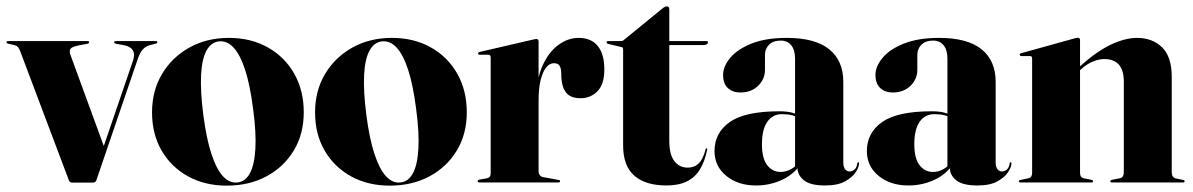

<svg xmlns="http://www.w3.org/2000/svg" viewBox="-24 -573 3748 603"><path d="M268 0.5H203.5Q199.5 0.5 196.5 -1.2Q193.5 -3 192 -7.5L39.5 -412Q36.5 -420 32.5 -424.8Q28.5 -429.5 22.5 -431L3 -435.5Q-1 -436.5 -2.2 -437.5Q-3.5 -438.5 -3.5 -440Q-3.5 -442.5 -2 -443.2Q-0.5 -444 1 -444H251Q256 -444 256 -440Q256 -438.5 254.8 -437.5Q253.5 -436.5 250.5 -435.5L226 -431Q202.5 -426.5 197.5 -419.8Q192.5 -413 197.5 -400L306.5 -102L277 -41.5L393.5 -382Q400.5 -402.5 393.2 -414.8Q386 -427 365.5 -431L340.5 -435.5Q337 -436.5 335.8 -437.5Q334.5 -438.5 334.5 -440Q334.5 -442.5 336 -443.2Q337.5 -444 339.5 -444H465.5Q467.5 -444 468.8 -443.2Q470 -442.5 470 -440Q470 -438.5 468.8 -437.5Q467.5 -436.5 463.5 -435.5L449.5 -432Q434 -428.5 424.2 -417.5Q414.5 -406.5 406.5 -381.5L278.5 -6.5Q277.5 -3 274.5 -1.2Q271.5 0.5 268 0.5Z M695 -454Q764 -454 817 -424.2Q870 -394.5 900 -341.8Q930 -289 930 -220Q930 -152.5 899 -100.8Q868 -49 813.5 -19.5Q759 10 688 10Q619.5 10 566.5 -19.2Q513.5 -48.5 483.5 -100.2Q453.5 -152 453.5 -220Q453.5 -288 484.8 -340.5Q516 -393 570.5 -423.5Q625 -454 695 -454ZM722 0Q746.5 -2.5 760.8 -28.8Q775 -55 778 -105.5Q781 -156 771 -230.5Q761.5 -305.5 745.8 -353.8Q730 -402 709.2 -424Q688.5 -446 663 -443Q638.5 -440 624.2 -413.5Q610 -387 607.5 -337Q605 -287 614.5 -212.5Q624 -138.5 639.8 -90.2Q655.5 -42 676.2 -19.5Q697 3 722 0Z M1207 -454Q1276 -454 1329 -424.2Q1382 -394.5 1412 -341.8Q1442 -289 1442 -220Q1442 -152.5 1411 -100.8Q1380 -49 1325.5 -19.5Q1271 10 1200 10Q1131.5 10 1078.5 -19.2Q1025.5 -48.5 995.5 -100.2Q965.5 -152 965.5 -220Q965.5 -288 996.8 -340.5Q1028 -393 1082.5 -423.5Q1137 -454 1207 -454ZM1234 0Q1258.5 -2.5 1272.8 -28.8Q1287 -55 1290 -105.5Q1293 -156 1283 -230.5Q1273.5 -305.5 1257.8 -353.8Q1242 -402 1221.2 -424Q1200.5 -446 1175 -443Q1150.5 -440 1136.2 -413.5Q1122 -387 1119.5 -337Q1117 -287 1126.5 -212.5Q1136 -138.5 1151.8 -90.2Q1167.5 -42 1188.2 -19.5Q1209 3 1234 0Z M1660.5 -260Q1660.5 -324 1680 -367Q1699.5 -410 1729.8 -432Q1760 -454 1793 -454Q1832.5 -454 1853.2 -428.8Q1874 -403.5 1874 -354.5Q1874 -308.5 1852.5 -286.5Q1831 -264.5 1799 -264.5Q1769 -264.5 1755 -281Q1741 -297.5 1739 -329L1738.5 -346.5Q1738 -359.5 1733 -367Q1728 -374.5 1715.5 -374.5Q1702.5 -374.5 1691.8 -361.8Q1681 -349 1674.2 -322.8Q1667.5 -296.5 1667.5 -256ZM1667.5 -443V-283.5V-34.5Q1667.5 -28.5 1671 -23.5Q1674.5 -18.5 1680.5 -17L1730 -8Q1733 -7.5 1734 -6.5Q1735 -5.5 1735 -4Q1735 -2 1733.5 -1Q1732 0 1729 0H1481.5Q1479 0 1477.5 -1.2Q1476 -2.5 1476 -4Q1476 -5.5 1477.8 -7Q1479.5 -8.5 1482.5 -9L1505 -13Q1512 -14.5 1514.5 -18.5Q1517 -22.5 1517 -28V-392Q1517 -396 1515.5 -398.5Q1514 -401 1510 -401H1482Q1480 -401 1478.8 -402.2Q1477.5 -403.5 1477.5 -405Q1477.5 -406.5 1478.8 -408Q1480 -409.5 1483 -410L1649 -448.5Q1653.5 -449.5 1656 -450Q1658.5 -450.5 1661 -450.5Q1664.5 -450.5 1666 -448.2Q1667.5 -446 1667.5 -443Z M1926.5 -425.5 1886.5 -435Q1883.5 -436 1882.2 -437.2Q1881 -438.5 1881 -440Q1881 -441.5 1882.2 -442.8Q1883.5 -444 1885 -444H1926.5Q1929 -444 1931.2 -444.8Q1933.5 -445.5 1936 -448L2056.5 -546.5Q2060 -549.5 2063.8 -551.2Q2067.5 -553 2070.5 -553Q2074 -553 2076 -550.8Q2078 -548.5 2078 -543.5V-130.5Q2078 -88 2093.8 -67.2Q2109.5 -46.5 2136 -46.5Q2145.5 -46.5 2154 -49.5Q2162.5 -52.5 2169.8 -59.2Q2177 -66 2182.5 -77Q2188 -88 2192 -104Q2193 -107.5 2195.5 -107.2Q2198 -107 2197 -103.5Q2189.5 -65.5 2174 -40.5Q2158.5 -15.5 2132.8 -3Q2107 9.5 2069.5 9.5Q2003.5 9.5 1968.2 -21.2Q1933 -52 1933 -116V-416.5Q1933 -421 1931.8 -423Q1930.5 -425 1926.5 -425.5ZM2033.5 -431.5 2038 -444H2194Q2197 -444 2198.2 -443Q2199.5 -442 2199.5 -440Q2199.5 -436.5 2195.8 -434Q2192 -431.5 2185 -431.5Z M2480.5 -46.5V-52.5L2473 -46V-389Q2473 -416 2461 -430.8Q2449 -445.5 2428 -445.5Q2404 -445.5 2391.2 -432.5Q2378.5 -419.5 2378.5 -401V-354Q2378.5 -324.5 2357 -303.5Q2335.5 -282.5 2301 -282.5Q2277.5 -282.5 2262.2 -296.2Q2247 -310 2247 -338Q2247 -364.5 2269.5 -391.5Q2292 -418.5 2336.5 -436.2Q2381 -454 2447 -454Q2536 -454 2580.2 -418.2Q2624.5 -382.5 2624.5 -316V-63Q2624.5 -48.5 2630.2 -41.5Q2636 -34.5 2644 -34.5Q2652 -34.5 2659.2 -40.2Q2666.5 -46 2668.5 -60Q2669 -62 2669.8 -62.8Q2670.5 -63.5 2671.5 -63.5Q2673 -63.5 2673.5 -62.8Q2674 -62 2674 -59.5Q2674 -49 2663.8 -32.8Q2653.5 -16.5 2630.2 -3.5Q2607 9.5 2567 9.5Q2521 9.5 2500.8 -6.8Q2480.5 -23 2480.5 -46.5ZM2220 -98.5Q2220 -156 2268 -189.8Q2316 -223.5 2424 -223.5Q2450.5 -223.5 2467 -218.2Q2483.5 -213 2497 -204L2492.5 -200Q2478 -207.5 2464 -211Q2450 -214.5 2432 -214.5Q2402.5 -214.5 2385.8 -190.5Q2369 -166.5 2369 -120Q2369 -75.5 2385.5 -54.2Q2402 -33 2428 -33Q2444.5 -33 2460.8 -42Q2477 -51 2487 -66.5L2493.5 -62.5Q2472.5 -27.5 2433.8 -9Q2395 9.5 2350.5 9.5Q2293.5 9.5 2256.8 -20.8Q2220 -51 2220 -98.5Z M2959 -46.5V-52.5L2951.5 -46V-389Q2951.5 -416 2939.5 -430.8Q2927.5 -445.5 2906.5 -445.5Q2882.5 -445.5 2869.8 -432.5Q2857 -419.5 2857 -401V-354Q2857 -324.5 2835.5 -303.5Q2814 -282.5 2779.5 -282.5Q2756 -282.5 2740.8 -296.2Q2725.5 -310 2725.5 -338Q2725.5 -364.5 2748 -391.5Q2770.5 -418.5 2815 -436.2Q2859.5 -454 2925.5 -454Q3014.5 -454 3058.8 -418.2Q3103 -382.5 3103 -316V-63Q3103 -48.5 3108.8 -41.5Q3114.5 -34.5 3122.5 -34.5Q3130.5 -34.5 3137.8 -40.2Q3145 -46 3147 -60Q3147.5 -62 3148.2 -62.8Q3149 -63.5 3150 -63.5Q3151.5 -63.5 3152 -62.8Q3152.5 -62 3152.5 -59.5Q3152.5 -49 3142.2 -32.8Q3132 -16.5 3108.8 -3.5Q3085.5 9.5 3045.5 9.5Q2999.5 9.5 2979.2 -6.8Q2959 -23 2959 -46.5ZM2698.5 -98.5Q2698.5 -156 2746.5 -189.8Q2794.5 -223.5 2902.5 -223.5Q2929 -223.5 2945.5 -218.2Q2962 -213 2975.5 -204L2971 -200Q2956.5 -207.5 2942.5 -211Q2928.5 -214.5 2910.5 -214.5Q2881 -214.5 2864.2 -190.5Q2847.5 -166.5 2847.5 -120Q2847.5 -75.5 2864 -54.2Q2880.5 -33 2906.5 -33Q2923 -33 2939.2 -42Q2955.5 -51 2965.5 -66.5L2972 -62.5Q2951 -27.5 2912.2 -9Q2873.5 9.5 2829 9.5Q2772 9.5 2735.2 -20.8Q2698.5 -51 2698.5 -98.5Z M3368 -447.5V-30.5Q3368 -23 3370.8 -18.8Q3373.5 -14.5 3380 -13L3403 -8.5Q3409 -7 3409 -4Q3409 0 3404 0H3181Q3179 0 3177.5 -1Q3176 -2 3176 -4Q3176 -5.5 3177.2 -6.5Q3178.5 -7.5 3181.5 -8L3205.5 -13Q3212 -14.5 3214.8 -18.8Q3217.5 -23 3217.5 -30.5V-389.5Q3217.5 -393.5 3215.8 -395.2Q3214 -397 3209.5 -397H3183.5Q3181 -397.5 3179.8 -398.5Q3178.5 -399.5 3178.5 -401.5Q3178.5 -403.5 3179.8 -404.5Q3181 -405.5 3183.5 -406L3349 -452Q3354.5 -453.5 3356.5 -454Q3358.5 -454.5 3361.5 -454.5Q3364.5 -454.5 3366.2 -452.5Q3368 -450.5 3368 -447.5ZM3355 -341.5 3349 -348 3368 -365Q3422 -413 3466.2 -433.5Q3510.5 -454 3547 -454Q3595 -454 3625.5 -424.5Q3656 -395 3656 -331.5V-32Q3656 -24 3659.2 -19Q3662.5 -14 3669.5 -12.5L3691 -8Q3694 -7.5 3695.2 -6.5Q3696.5 -5.5 3696.5 -4Q3696.5 -2 3695.2 -1Q3694 0 3691.5 0H3468Q3463 0 3463 -4Q3463 -7 3469 -8.5L3492.5 -13Q3500 -14.5 3502.8 -19.5Q3505.5 -24.5 3505.5 -32V-315.5Q3505.5 -353 3489.8 -370.2Q3474 -387.5 3445 -387.5Q3427 -387.5 3408.8 -380Q3390.5 -372.5 3373.5 -357.5Z"/></svg>

Font: Fraunces 120pt
Style: Bold
Weight: 700
Version: Version 1.000;[b76b70a41]